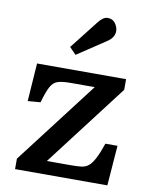

<svg xmlns="http://www.w3.org/2000/svg" viewBox="-88 -859 727 924"><g transform="rotate(10 275.5 -397.0)"><path d="M50 0V-51L359 -455H241Q201 -455 179 -448Q157 -441 143.5 -416Q130 -391 115 -338L53 -333L66 -519H501V-467L194 -65H313Q343 -65 363 -67.5Q383 -70 397.5 -82Q412 -94 426 -120.5Q440 -147 457 -196H516L501 0ZM241 -592 209 -625 318 -764Q341 -794 363 -794Q388 -794 401 -775.5Q414 -757 414 -738Q414 -706 378 -683Z"/></g></svg>

Font: Literata 7pt Medium
Style: Regular
Weight: 500
Designer: Latin by Veronika Burian and Jose Scaglione. Greek by Irene Vlachou. Cyrillic by Vera Evstafieva.
Foundry: TypeTogether
Version: Version 3.002